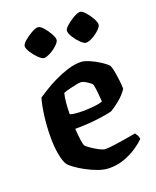

<svg xmlns="http://www.w3.org/2000/svg" viewBox="-135 -796 713 876"><g transform="rotate(-20 222.0 -358.0)"><path d="M246 0Q219 0 190 -10.5Q161 -21 134.5 -35.5Q108 -50 89 -64Q70 -78 65 -85Q53 -102 46 -139.5Q39 -177 39 -221Q39 -278 46 -329.5Q53 -381 62 -409Q76 -418 100.5 -433.5Q125 -449 156 -464Q187 -479 220 -489.5Q253 -500 283 -500Q301 -500 326.5 -489Q352 -478 375 -463Q398 -448 407 -437Q412 -428 416 -406.5Q420 -385 423 -360.5Q426 -336 426 -319Q409 -293 383 -272Q357 -251 339 -241Q315 -234 265.5 -228Q216 -222 158 -222Q160 -189 163.5 -165.5Q167 -142 170 -137Q173 -133 189.5 -121Q206 -109 226 -98.5Q246 -88 257 -88Q273 -88 302.5 -92Q332 -96 361.5 -101Q391 -106 407 -109Q411 -104 415.5 -96Q420 -88 421 -77Q406 -62 380 -44Q354 -26 319.5 -13Q285 0 246 0ZM219 -286Q243 -286 273 -289Q303 -292 315 -298Q314 -317 311 -344.5Q308 -372 305 -382Q302 -389 283.5 -401Q265 -413 253 -413Q244 -413 227 -409.5Q210 -406 193 -401.5Q176 -397 167 -393Q162 -375 159.5 -347.5Q157 -320 157 -293Q166 -289 184.5 -287.5Q203 -286 219 -286ZM340 -574Q330 -574 314.5 -589Q299 -604 287 -623Q275 -642 275 -654Q275 -664 291.5 -678.5Q308 -693 328 -704.5Q348 -716 360 -716Q370 -716 384.5 -700Q399 -684 410 -664.5Q421 -645 421 -634Q421 -624 406 -609.5Q391 -595 372 -584.5Q353 -574 340 -574ZM136 -574Q126 -574 110.5 -589Q95 -604 82.5 -623Q70 -642 70 -654Q70 -664 86.5 -678.5Q103 -693 123.5 -704.5Q144 -716 155 -716Q166 -716 180.5 -700Q195 -684 206 -664.5Q217 -645 217 -634Q217 -624 202 -609.5Q187 -595 167.5 -584.5Q148 -574 136 -574Z"/></g></svg>

Font: Texturina 72pt
Style: Bold
Weight: 700
Designer: Guillermo Torres Carreño
Foundry: Omnibus-Type
Version: Version 1.002; ttfautohint (v1.8.3)